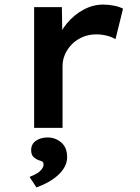

<svg xmlns="http://www.w3.org/2000/svg" viewBox="-20 -558 611 838"><path d="M129 0V-527H250L253 -349L228 -373Q241 -419 272.5 -456.5Q304 -494 345 -516Q386 -538 430 -538Q455 -538 479 -533Q503 -528 517 -520L484 -387Q468 -397 445.5 -402.5Q423 -408 400 -408Q368 -408 341 -396.5Q314 -385 294.5 -365.5Q275 -346 264 -321.5Q253 -297 253 -269V0ZM139 260 109 214Q123 209 137.5 201Q152 193 161 182Q170 171 170 160Q170 151 165 147.5Q160 144 148 141Q132 134 124 124.5Q116 115 116 97Q116 71 136.5 56.5Q157 42 188 42Q222 42 247.5 64Q273 86 273 128Q273 151 261.5 171.5Q250 192 231 208.5Q212 225 188.5 238Q165 251 139 260Z"/></svg>

Font: Lexend Exa Medium
Style: Regular
Weight: 500
Designer: Bonnie Shaver-Troup, Thomas Jockin
Foundry: Lexend
Version: Version 1.007